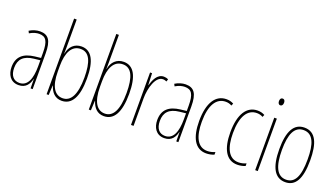

<svg xmlns="http://www.w3.org/2000/svg" viewBox="-66 -1282 3168 1813"><g transform="rotate(20 1518.0 -375.0)"><path d="M177 -537C143 -537 104 -525 72 -505L83 -483C120 -505 153 -512 177 -512C244 -512 271 -475 271 -355V-304L210 -297C100 -284 38 -234 38 -129C38 -57 73 10 157 10C233 10 261 -43 273 -93H275L276 0H297V-358C297 -489 261 -537 177 -537ZM209 -274 272 -281V-220C272 -97 241 -12 157 -12C99 -12 64 -54 64 -129C64 -217 110 -263 209 -274Z M463 -481V-760H437V0H458L463 -97H465C485 -34 523 10 590 10C691 10 745 -83 745 -269C745 -445 696 -537 595 -537C524 -537 476 -489 464 -418H462C463 -435 463 -459 463 -481ZM595 -512C682 -512 719 -429 719 -269C719 -96 672 -16 590 -16C515 -16 463 -83 463 -239V-294C463 -426 505 -512 595 -512Z M887 -481V-760H861V0H882L887 -97H889C909 -34 947 10 1014 10C1115 10 1169 -83 1169 -269C1169 -445 1120 -537 1019 -537C948 -537 900 -489 888 -418H886C887 -435 887 -459 887 -481ZM1019 -512C1106 -512 1143 -429 1143 -269C1143 -96 1096 -16 1014 -16C939 -16 887 -83 887 -239V-294C887 -426 929 -512 1019 -512Z M1422 -535C1355 -535 1327 -462 1312 -409H1310L1305 -527H1285V0H1311V-277C1311 -380 1349 -509 1422 -509C1436 -509 1451 -504 1459 -500L1467 -524C1453 -532 1435 -535 1422 -535Z M1641 -537C1607 -537 1568 -525 1536 -505L1547 -483C1584 -505 1617 -512 1641 -512C1708 -512 1735 -475 1735 -355V-304L1674 -297C1564 -284 1502 -234 1502 -129C1502 -57 1537 10 1621 10C1697 10 1725 -43 1737 -93H1739L1740 0H1761V-358C1761 -489 1725 -537 1641 -537ZM1673 -274 1736 -281V-220C1736 -97 1705 -12 1621 -12C1563 -12 1528 -54 1528 -129C1528 -217 1574 -263 1673 -274Z M2042 10C2069 10 2100 4 2122 -6V-32C2097 -21 2070 -15 2045 -15C1944 -15 1903 -114 1903 -257C1903 -427 1960 -512 2052 -512C2074 -512 2095 -507 2113 -496L2123 -519C2102 -531 2078 -537 2051 -537C1943 -537 1877 -440 1877 -256C1877 -93 1929 10 2042 10Z M2355 10C2382 10 2413 4 2435 -6V-32C2410 -21 2383 -15 2358 -15C2257 -15 2216 -114 2216 -257C2216 -427 2273 -512 2365 -512C2387 -512 2408 -507 2426 -496L2436 -519C2415 -531 2391 -537 2364 -537C2256 -537 2190 -440 2190 -256C2190 -93 2242 10 2355 10Z M2547 -724C2527 -724 2521 -706 2521 -690C2521 -672 2529 -656 2546 -656C2562 -656 2572 -670 2572 -691C2572 -707 2566 -724 2547 -724ZM2559 -527H2533V0H2559Z M2990 -264C2990 -433 2948 -537 2835 -537C2729 -537 2679 -444 2679 -266C2679 -80 2733 10 2837 10C2939 10 2990 -77 2990 -264ZM2705 -266C2705 -424 2743 -512 2835 -512C2931 -512 2964 -418 2964 -265C2964 -94 2924 -15 2836 -15C2746 -15 2705 -102 2705 -266Z"/></g></svg>

Font: Noto Sans Sinhala ExtraCondensed Thin
Style: Regular
Weight: 100
Width: 2
Designer: Jelle Bosma - Monotype Design Team
Foundry: Monotype Imaging Inc.
Version: Version 2.006